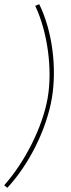

<svg xmlns="http://www.w3.org/2000/svg" viewBox="-53 -732 338 915"><path d="M134 -712 115 -704C174 -579 198 -400 174 -264C150 -127 66 40 -33 151L-18 163C86 51 168 -114 194 -263C219 -409 196 -586 134 -712Z"/></svg>

Font: Fixel Text 20240404 Thin
Style: Italic
Weight: 100
Width: 4
Italic angle: -10°
Designer: AlfaBravo + MacPaw
Foundry: Kyrylo Tkachov, Marchela Mozhyna, Serhii Makarenko, Maria Weinstein, Zakhar Kryvoshyya
Version: Version 1.211;Glyphs 3.2 (3225)